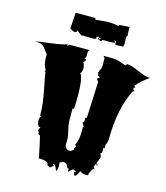

<svg xmlns="http://www.w3.org/2000/svg" viewBox="-136 -1033 989 1146"><g transform="rotate(15 358.0 -459.5)"><path d="M464.8 -817.4Q444.3 -813.5 423.6 -813.7Q402.8 -814 392.3 -814Q381.8 -814 381.8 -808.1Q381.8 -805.7 382.3 -805.2L371.1 -803.7L369.6 -808.1Q358.4 -808.1 358.4 -814.9V-821.3L369.6 -810.1L371.1 -821.3H358.4L359.4 -825.7L346.7 -823.7L345.7 -810.1Q334 -807.1 331.5 -807.1L253.9 -808.1L224.6 -830.6Q224.6 -816.4 213.4 -816.4Q202.1 -816.4 182.1 -830.6L188.5 -929.2H310.1Q310.1 -919.9 319.3 -919.9L383.3 -925.8Q428.7 -925.8 455.6 -918.5L457 -925.8L521.5 -930.7V-889.2L525.4 -876.5L521 -877.4Q517.1 -867.2 517.1 -854L518.1 -828.6Q518.1 -816.9 514.6 -807.1L465.3 -805.2Q465.8 -807.1 465.8 -818.4Q465.8 -829.6 456.5 -829.6L452.6 -828.6ZM424.8 -9.3 441.4 -11.2 415 -22.5 389.2 0V-15.1Q387.2 -23.4 380.4 -23.4V-14.2Q378.4 -30.8 370.8 -40.5Q363.3 -50.3 344.2 -50.3Q339.8 -43.5 334.2 -43.5Q328.6 -43.5 327.1 -44.4L328.6 -24.9Q328.6 11.7 318.4 11.7Q311 -13.2 298.8 -22.5Q292.5 -22.5 290.5 -21.5L298.8 -12.7L278.8 3.4L260.3 -7.8Q260.3 -22 247.6 -26.4Q231.4 -32.7 200.7 -32.7Q200.7 -38.6 186.8 -102.8Q172.9 -167 171.9 -168.9Q169.9 -167 167.7 -167Q165.5 -167 162.8 -170.2Q160.2 -173.3 160.2 -176Q160.2 -178.7 162.1 -180.7L151.9 -192.4L162.1 -214.8H151.9Q141.1 -227.5 140.4 -250Q139.6 -272.5 149.4 -277.3L142.1 -282.2V-293Q142.1 -350.6 125.5 -432.9Q108.9 -515.1 105 -543H98.6L105 -553.2Q85.9 -575.2 85.9 -625V-644.5Q78.1 -653.8 69.1 -666Q60.1 -678.2 56.2 -682.9Q52.2 -687.5 44.4 -692.9Q32.2 -701.2 -2 -701.2Q16.6 -705.6 88.9 -714.6Q161.1 -723.6 191.4 -734.9V-723.6L200.7 -734.9H327.1L318.4 -723.6V-689L308.6 -678.2Q309.1 -678.7 312.5 -678.7Q320.3 -678.7 320.3 -671.4Q320.3 -669.4 318.4 -667.5L308.6 -655.3Q319.3 -638.7 319.3 -619.6Q319.3 -600.6 308.6 -587.9Q329.6 -563.5 329.6 -448.2Q329.6 -397.5 327.1 -372.1H318.4V-293Q318.4 -275.4 327.4 -239.5Q336.4 -203.6 336.4 -189.9L335.4 -158.2Q335.4 -123.5 371.1 -123.5L389.2 -135.7V-146.5L397.9 -157.2L389.2 -168.9Q406.7 -195.3 406.7 -256.8V-282.2L410.6 -285.2L397.9 -305.2L406.7 -315.9V-339.8H415L424.8 -565.4L415 -576.2V-587.9H424.8Q426.8 -590.3 426.8 -593Q426.8 -595.7 419.2 -598.4Q411.6 -601.1 411.6 -603.3Q411.6 -605.5 415 -610.4L406.7 -620.1L408.2 -619.6Q410.2 -619.6 412.6 -622.6Q415 -625.5 415 -627.4Q415 -629.4 413.1 -630.4Q425.3 -642.6 425.3 -674.3Q425.3 -706.1 424.8 -712.4L415 -723.6H468.3Q506.3 -723.6 556.6 -701.2L564.9 -712.4Q590.3 -712.4 640.1 -689.9Q689.9 -667.5 718.3 -667.5Q679.2 -644.5 639.2 -598.6L648.9 -589.4H647Q643.6 -589.4 640.6 -586.2Q637.7 -583 637.7 -580.1Q637.7 -577.1 639.2 -576.2L649.9 -565.4H639.2Q575.2 -438 575.2 -252.4Q575.2 -233.9 564.9 -214.8V-192.4H556.6L557.6 -178.2Q557.6 -157.2 547.9 -157.2L556.6 -135.7L539.1 -90.3Q540 -92.3 542.2 -92.3Q544.4 -92.3 546.9 -89.1Q549.3 -85.9 549.3 -83.3Q549.3 -80.6 547.9 -79.1L539.1 -90.3L529.8 -67.4L539.1 -56.6H529.8L511.7 -22.5V-11.2Q508.8 -10.3 493.2 -10.3Q477.5 -10.3 459.5 -22.5Q456.1 -13.2 448 -0.5Q439.9 12.2 432.6 12.7Z"/></g></svg>

Font: Butcherman
Style: Regular
Weight: 400
Version: Version 001.004